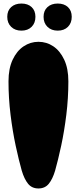

<svg xmlns="http://www.w3.org/2000/svg" viewBox="-20 -1050 434 1084"><path d="M197 14Q160 14 138.5 -12.5Q117 -39 103 -86Q86 -146 68.5 -227.5Q51 -309 39.5 -402.5Q28 -496 28 -591Q28 -663 51.5 -713Q75 -763 113.5 -788.5Q152 -814 197 -814Q243 -814 281 -788.5Q319 -763 342.5 -713Q366 -663 366 -591Q366 -496 354.5 -402.5Q343 -309 325.5 -227.5Q308 -146 291 -86Q277 -39 255.5 -12.5Q234 14 197 14ZM306 -877Q270 -877 248 -898.5Q226 -920 226 -955Q226 -990 248 -1010Q270 -1030 306 -1030Q342 -1030 363.5 -1010Q385 -990 385 -955Q385 -920 363.5 -898.5Q342 -877 306 -877ZM101 -877Q65 -877 43 -898.5Q21 -920 21 -955Q21 -990 43 -1010Q65 -1030 101 -1030Q137 -1030 158.5 -1010Q180 -990 180 -955Q180 -920 158.5 -898.5Q137 -877 101 -877Z"/></svg>

Font: Matemasie
Style: Regular
Weight: 400
Designer: Adam Yeo
Version: Version 1.001; ttfautohint (v1.8.4.7-5d5b)